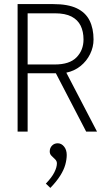

<svg xmlns="http://www.w3.org/2000/svg" viewBox="-20 -643 540 938"><path d="M66 0V-623H240Q312 -623 355 -602.5Q398 -582 417.5 -543Q437 -504 437 -450Q437 -413 420 -378.5Q403 -344 373 -320Q343 -296 304 -288L454 0H401L253 -285H115V0ZM115 -328H248Q320 -328 354 -363Q388 -398 388 -450Q388 -489 374 -517.5Q360 -546 329.5 -562Q299 -578 248 -578H115ZM226 275 204 254Q233 224 245.5 199Q258 174 258 155Q258 144 249.5 135.5Q241 127 232 118.5Q223 110 223 97Q223 80 234 68.5Q245 57 262 57Q280 57 293 73Q306 89 306 114Q306 136 299 161.5Q292 187 274 215.5Q256 244 226 275Z"/></svg>

Font: Inconsolata Light
Style: Regular
Weight: 300
Designer: Raph Levien, Cyreal, Brenton Simpson
Foundry: Raph Levien, Cyreal, Google
Version: Version 3.001